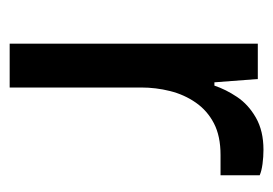

<svg xmlns="http://www.w3.org/2000/svg" viewBox="-106 -472 578 407"><g transform="rotate(90 183.5 -269.0)"><path d="M73 0V-526H148L155 -434H162Q170 -458 186 -482Q202 -506 230 -522Q258 -538 298 -538Q313 -538 328 -536Q343 -534 352 -530V-447H309Q269 -447 242 -433Q215 -419 198 -394.5Q181 -370 173.5 -340Q166 -310 166 -279V0Z"/></g></svg>

Font: Archivo SemiExpanded
Style: Regular
Weight: 400
Width: 6
Designer: Hector Gatti
Foundry: Omnibus-Type
Version: Version 2.001